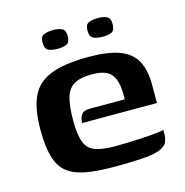

<svg xmlns="http://www.w3.org/2000/svg" viewBox="-85 -609 668 694"><g transform="rotate(-15 248.5 -261.5)"><path d="M260 6Q194 6 151 -2.5Q108 -11 83 -32Q58 -53 47 -92Q36 -131 36 -192Q36 -268 56.5 -314Q77 -360 128.5 -381Q180 -402 272 -402Q344 -402 387 -386Q430 -370 449 -335.5Q468 -301 468 -247V-177H188Q188 -195 196.5 -207.5Q205 -220 227 -220H359V-244Q358 -292 338.5 -315Q319 -338 268 -338Q225 -338 201.5 -325Q178 -312 168.5 -281Q159 -250 159 -194Q159 -140 170 -112Q181 -84 208.5 -74.5Q236 -65 285 -65Q303 -65 330.5 -66Q358 -67 386.5 -68.5Q415 -70 437 -72.5Q459 -75 465 -77V-61Q465 -49 460.5 -35.5Q456 -22 441 -14Q422 -2 377.5 2Q333 6 260 6ZM341 -459Q321 -459 307 -465Q293 -471 293 -495Q293 -518 307.5 -523.5Q322 -529 342 -529Q361 -529 374 -523Q387 -517 387 -495Q387 -471 374.5 -465Q362 -459 341 -459ZM173 -459Q152 -459 138.5 -465Q125 -471 125 -496Q125 -518 139.5 -523.5Q154 -529 174 -529Q193 -529 206 -523Q219 -517 219 -496Q219 -471 206 -465Q193 -459 173 -459Z"/></g></svg>

Font: Genos SemiBold
Style: Regular
Weight: 600
Designer: Robert E. Leuschke
Foundry: Robert E. Leuschke
Version: Version 1.010